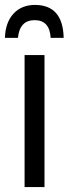

<svg xmlns="http://www.w3.org/2000/svg" viewBox="-37 -761 279 781"><path d="M144 0H63V-537H144ZM105 -741Q51 -741 18 -705.5Q-15 -670 -17 -607H36Q43 -679 104 -679Q165 -679 169 -607H222Q219 -741 105 -741Z"/></svg>

Font: Noto Sans Display Condensed
Style: Regular
Weight: 400
Width: 3
Designer: Monotype Design Team
Foundry: Monotype Imaging Inc.
Version: Version 1.900